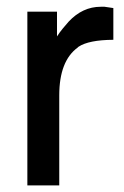

<svg xmlns="http://www.w3.org/2000/svg" viewBox="-20 -559 373 579"><path d="M62.5 -523.9H151.9V-449.2Q160.2 -461.9 169.4 -473.1Q178.7 -484.4 187 -493.7Q229 -538.6 283.7 -538.6H295.4L321.8 -534.7V-439Q247.6 -438.5 216.8 -418L213.9 -416L215.8 -417L214.8 -416Q158.7 -375.5 158.7 -271.5V0H62.5Z"/></svg>

Font: SolaimanLipi
Style: Bold
Weight: 700
Designer: Solaiman Karim
Foundry: Al Mamun Sumon
Version: Version 2.000